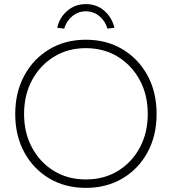

<svg xmlns="http://www.w3.org/2000/svg" viewBox="-20 -903 834 933"><path d="M397 10Q297 10 219.5 -36Q142 -82 98 -163Q54 -244 54 -349Q54 -454 98 -535.5Q142 -617 219.5 -663.5Q297 -710 397 -710Q498 -710 575.5 -663.5Q653 -617 697 -536Q741 -455 741 -349Q741 -244 697 -163Q653 -82 575.5 -36Q498 10 397 10ZM397 -31Q485 -31 552.5 -72Q620 -113 659 -185Q698 -257 698 -349Q698 -442 659 -514Q620 -586 552.5 -627.5Q485 -669 397 -669Q310 -669 242.5 -627.5Q175 -586 136 -514Q97 -442 97 -349Q97 -257 136 -185Q175 -113 242.5 -72Q310 -31 397 -31ZM292 -764 258 -768Q269 -818 307 -850.5Q345 -883 397 -883Q450 -883 487 -850.5Q524 -818 536 -768L502 -764Q492 -800 463.5 -824Q435 -848 397 -848Q360 -848 331 -824Q302 -800 292 -764Z"/></svg>

Font: Readex Pro Light
Style: Regular
Weight: 300
Designer: Bonnie Shaver-Troup, Thomas Jockin
Foundry: Lexend
Version: Version 1.200; ttfautohint (v1.8.3)